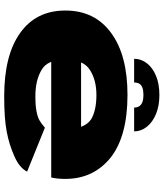

<svg xmlns="http://www.w3.org/2000/svg" viewBox="50 -842 799 939"><g transform="rotate(90 449.5 -372.5)"><path d="M451 6.5V-146Q373 -146 322.5 -176Q271.5 -204 271.5 -292Q271.5 -380.5 321 -412Q370.5 -444.5 444.5 -444.5Q519.5 -444.5 563 -419Q588.5 -402 600 -369.5H250V-223.5H848Q855 -253 855 -292Q855 -429.5 751.5 -513.5Q646.5 -596.5 443.5 -596.5Q250 -596.5 141 -516.5Q31.5 -436.5 31.5 -292.5Q31.5 -149 142 -71Q250.5 6.5 451 6.5ZM451 -146V6.5Q561.5 6.5 624.5 -6Q686.5 -17.5 743.5 -43Q800 -67.5 819.5 -105.5L604.5 -192.5Q585.5 -176 568.5 -166Q551 -156.5 524 -151.5Q497.5 -146 451 -146ZM445 -752.5Q390.5 -752.5 350.8 -736Q311 -719.5 289.2 -691.2Q267.5 -663 267.5 -629H383.5Q383.5 -644.5 389.5 -654.5Q395.5 -664.5 409 -669.5Q422.5 -674.5 445 -674.5Q464.5 -674.5 478 -669.8Q491.5 -665 498.8 -655Q506 -645 506 -629H622.5Q622.5 -663 600 -691.2Q577.5 -719.5 537.5 -736Q497.5 -752.5 445 -752.5Z"/></g></svg>

Font: Anybody Expanded Black
Style: Regular
Weight: 900
Width: 7
Designer: Tyler Finck
Foundry: Etcetera Type Company
Version: Version 1.113;gftools[0.9.25]